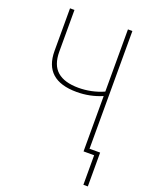

<svg xmlns="http://www.w3.org/2000/svg" viewBox="-162 -798 824 1056"><g transform="rotate(20 250.0 -270.5)"><path d="M399 0V-324Q329 -294 251 -294Q60 -294 60 -465V-714H86V-470Q86 -392 128 -355.5Q170 -319 253 -319Q289 -319 326 -326.5Q363 -334 399 -350V-714H425V-21L426 -25H487V173H461V0Z"/></g></svg>

Font: Noto Sans Mono ExtraCondensed Thin
Style: Regular
Weight: 100
Width: 2
Designer: Monotype Design Team
Foundry: Monotype Imaging Inc.
Version: Version 2.014; ttfautohint (v1.8.4.7-5d5b)